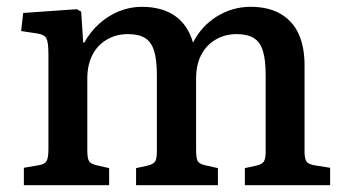

<svg xmlns="http://www.w3.org/2000/svg" viewBox="-20 -543 1016 563"><path d="M50 0V-51L96 -59Q112 -62 117 -71.5Q122 -81 122 -107V-384Q122 -419 116 -430.5Q110 -442 88 -445L42 -452L48 -505L205 -516L218 -509L224 -418H227Q245 -450 271 -473.5Q297 -497 329 -510Q361 -523 396 -523Q455 -523 493 -496.5Q531 -470 546 -418Q570 -466 615.5 -494.5Q661 -523 715 -523Q767 -523 802.5 -502.5Q838 -482 855.5 -444Q873 -406 873 -352V-99Q873 -77 879 -69Q885 -61 904 -58L948 -51V0H698V-50L730 -57Q748 -61 753.5 -69Q759 -77 759 -99V-323Q759 -367 751 -393.5Q743 -420 724 -431.5Q705 -443 674 -443Q640 -443 612.5 -427Q585 -411 570 -382Q555 -353 555 -313V-103Q555 -81 559 -72Q563 -63 579 -59L619 -50V0H379V-50L411 -57Q429 -61 434.5 -69Q440 -77 440 -99V-323Q440 -369 431.5 -395Q423 -421 404.5 -432Q386 -443 355 -443Q321 -443 293.5 -427Q266 -411 251 -382Q236 -353 236 -312V-103Q236 -80 240.5 -71.5Q245 -63 261 -59L300 -50V0Z"/></svg>

Font: Literata 18pt Medium
Style: Regular
Weight: 500
Designer: Latin by Veronika Burian and Jose Scaglione. Greek by Irene Vlachou. Cyrillic by Vera Evstafieva.
Foundry: TypeTogether
Version: Version 3.103;gftools[0.9.29]